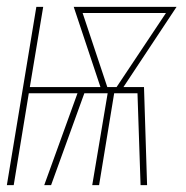

<svg xmlns="http://www.w3.org/2000/svg" viewBox="-23 -540 543 560"><path d="M-3 0 83 -520H103L64 -286H270L192 -520H492L337 -286H397L406 0H387L378 -268H310L266 0H246L291 -268H223L126 0H106L203 -268H61L17 0ZM290 -286H317L461 -502H218Z"/></svg>

Font: Iosevka SS04 Thin Oblique
Style: Regular
Weight: 100
Italic angle: -9°
Monospace: yes
Designer: Belleve Invis
Foundry: Belleve Invis
Version: Version 19.0.0; ttfautohint (v1.8.4)